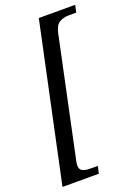

<svg xmlns="http://www.w3.org/2000/svg" viewBox="-165 -827 730 1022"><g transform="rotate(-20 199.5 -316.0)"><path d="M193 -760H399L390 -719H351Q315 -719 293 -704.5Q271 -690 262 -647L121 19Q117 35 117 48Q117 71 133 79Q149 87 180 87H219L210 128H4Z"/></g></svg>

Font: Noto Serif Narrow
Style: Italic
Weight: 400
Width: 4
Italic angle: -12°
Designer: Monotype Design Team
Foundry: Monotype Imaging Inc.
Version: Version 1.001